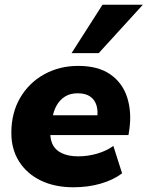

<svg xmlns="http://www.w3.org/2000/svg" viewBox="-20 -782 625 813"><path d="M291 11Q212 11 153 -17.5Q94 -46 61 -98Q28 -150 28 -219Q28 -304 65.5 -368Q103 -432 167.5 -467.5Q232 -503 311 -503Q395 -503 446.5 -467.5Q498 -432 518 -371Q538 -310 528 -236L524 -210H173L185 -294H407L391 -281Q396 -312 388.5 -336Q381 -360 361.5 -373.5Q342 -387 309 -387Q277 -387 255 -373Q233 -359 219.5 -335Q206 -311 202 -281L195 -242Q189 -203 200.5 -175.5Q212 -148 240.5 -134Q269 -120 311 -120Q352 -120 391.5 -131.5Q431 -143 460 -164L497 -48Q460 -20 406.5 -4.5Q353 11 291 11ZM283 -557 414 -762H585L398 -557Z"/></svg>

Font: Nunito Sans 12pt ExtraLight 12pt Black
Style: Italic
Weight: 900
Italic angle: -9°
Version: Version 3.101;gftools[0.9.27]